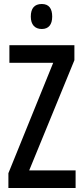

<svg xmlns="http://www.w3.org/2000/svg" viewBox="-20 -1033 416 960"><path d="M189 -1013C152 -1013 134 -991 134 -950C134 -910 154 -888 189 -888C223 -888 241 -910 241 -950C241 -990 225 -1013 189 -1013ZM358 -93V-181H126L352 -732V-807H27V-719H246L22 -167V-93Z"/></svg>

Font: Noto Sans Kannada UI ExtraCondensed Medium
Style: Regular
Weight: 500
Width: 2
Designer: Jelle Bosma - Monotype Design Team
Foundry: Monotype Imaging Inc.
Version: Version 2.005